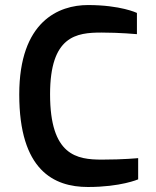

<svg xmlns="http://www.w3.org/2000/svg" viewBox="-20 -728 616 760"><path d="M328.1 12.2C458 12.2 526.9 -18.1 526.9 -18.1V-102.1C526.9 -102.1 469.2 -96.2 383.8 -96.2C284.2 -96.2 178.2 -111.8 178.2 -355C178.2 -585.9 282.2 -599.1 381.8 -599.1C454.1 -599.1 522 -592.8 522 -592.8V-676.8C522 -676.8 458 -708 328.1 -708C212.9 -708 56.2 -644 56.2 -354C56.2 -54.2 192.9 12.2 328.1 12.2Z"/></svg>

Font: Doppio One
Style: Regular
Weight: 400
Designer: Szymon Celej
Foundry: Sorkin Type Co
Version: Version 1.002